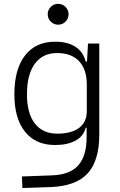

<svg xmlns="http://www.w3.org/2000/svg" viewBox="-20 -744 626 998"><path d="M96.7 233.4 93.8 173.3 250 167.5Q344.2 164.1 387.2 115Q430.2 65.9 430.2 -30.3V-80.1H425.3Q415 -36.6 373 -13.4Q331.1 9.8 266.1 9.8Q165.5 9.8 110.1 -59.1Q54.7 -127.9 54.7 -253.9Q54.7 -384.3 110.1 -455.8Q165.5 -527.3 267.1 -527.3Q331.5 -527.3 372.3 -500.7Q413.1 -474.1 425.3 -423.8H432.1L437.5 -517.6H496.1V-45.9Q496.1 92.3 434.8 158.2Q373.5 224.1 240.2 228.5ZM120.1 -253.9Q120.1 -155.3 160.9 -102.3Q201.7 -49.3 277.8 -49.3Q352.1 -49.3 391.6 -79.6Q431.2 -109.9 431.2 -166V-304.2Q431.2 -383.3 391.1 -425.8Q351.1 -468.3 276.9 -468.3Q201.7 -468.3 160.9 -412.4Q120.1 -356.4 120.1 -253.9ZM282.2 -615.7Q259.8 -615.7 243.9 -631.6Q228 -647.5 228 -669.9Q228 -692.4 243.9 -708.3Q259.8 -724.1 282.2 -724.1Q304.7 -724.1 320.6 -708.3Q336.4 -692.4 336.4 -669.9Q336.4 -647.5 320.6 -631.6Q304.7 -615.7 282.2 -615.7Z"/></svg>

Font: Caskaydia Cove Light
Style: Regular
Weight: 300
Monospace: yes
Designer: Aaron Bell
Foundry: Saja Typeworks
Version: Version 4.300; ttfautohint (v1.8.3)